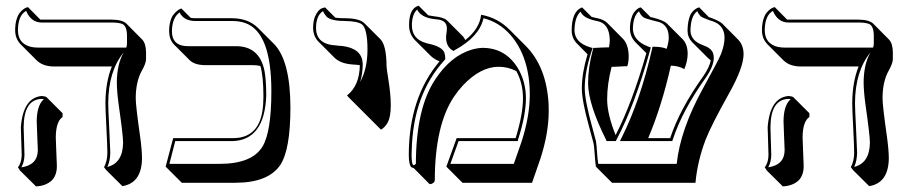

<svg xmlns="http://www.w3.org/2000/svg" viewBox="-20 -585 3195 674"><path d="M175.8 -102.5Q175.8 -93.3 177.7 -52Q179.7 -10.7 179.7 -1.5Q179.7 54.2 125.5 66.9Q116.2 68.8 106.4 69.3L49.8 13.2L43 2Q55.7 -13.2 56.2 -41Q56.2 -49.8 54.7 -88.4Q53.2 -128.4 53.2 -138.2Q61 -241.7 126 -248Q136.7 -247.6 143.1 -244.1L199.7 -187.5V-174.3Q176.3 -158.7 175.8 -102.5ZM456.5 -239.3Q456.5 -213.4 472.2 -103.5Q478.5 -57.1 478.5 -28.3Q477.1 57.6 409.7 68.4L353 12.2L345.2 2Q356.9 -20 356.9 -48.8Q356.9 -69.8 353.5 -136.2Q350.1 -202.1 350.1 -223.1Q350.6 -297.4 372.6 -351.6H168.5Q130.4 -352.1 108.9 -373L52.2 -429.7Q33.2 -449.7 33.2 -479Q33.2 -499.5 37.8 -515.6Q42.5 -531.7 49.1 -539.8Q55.7 -547.9 62.3 -552.7Q68.8 -557.6 73.2 -558.6L78.1 -560.1L121.6 -516.1Q124.5 -515.6 127 -516.1H373Q409.7 -515.6 423.8 -502L480 -445.3Q492.2 -431.6 492.7 -401.4V-377.4Q492.7 -362.8 477.5 -335.9Q456.5 -297.9 456.5 -239.3ZM423.3 -418Q426.3 -426.3 425.8 -434.1V-458Q425.8 -492.7 410.2 -500.5Q397.5 -505.9 373 -505.9H127Q90.3 -505.9 73.2 -543.5Q72.3 -545.9 71.8 -546.9Q43.9 -531.2 43 -481Q43 -479.5 43 -479Q43 -431.6 88.9 -420.4Q100.1 -418 111.8 -418ZM414.1 -400.9Q360.4 -335 359.9 -223.1Q359.9 -202.6 363.3 -137.7Q366.7 -70.8 367.2 -48.8Q366.7 -20 356.9 1Q411.6 -12.7 412.1 -85Q412.1 -109.4 396.5 -218.3Q390.1 -266.1 390.1 -295.9Q390.6 -359.9 414.1 -400.9ZM108.9 -159.2Q109.4 -214.4 132.8 -235.8V-237.3Q129.4 -237.8 126 -237.8Q63.5 -235.8 63 -138.2Q63 -128.9 64.5 -89.6Q65.9 -50.3 65.9 -41Q65.4 -16.1 55.2 2.4Q112.3 -5.9 112.8 -58.1Q112.8 -66.9 110.8 -106.9Q108.9 -148.9 108.9 -159.2Z M649.4 -522.5Q657.2 -521 664.6 -521H796.9Q852.1 -520 885.3 -487.3L941.9 -430.7Q999 -372.1 999.5 -208.5Q999.5 -59.6 963.9 -5.9Q921.9 56.2 807.1 56.6H618.2L561.5 0L587.9 -100.1H797.9Q885.3 -100.1 900.9 -193.4Q904.8 -217.8 904.8 -248Q904.3 -319.8 894 -353.5Q880.4 -356.4 865.2 -356.4H699.2Q663.1 -356.9 646 -373.5L589.4 -430.2Q574.2 -446.8 573.7 -475.1Q573.7 -495.1 578.1 -510.5Q582.5 -525.9 589.1 -533.9Q595.7 -542 601.8 -546.9Q607.9 -551.8 612.3 -553.7L616.7 -555.2ZM914.6 -248Q908.2 -94.2 797.9 -89.8H595.2L574.7 -9.8H750.5Q864.3 -9.8 901.4 -70.3Q932.6 -122.1 932.6 -265.1Q932.6 -472.2 840.3 -504.4Q820.3 -511.2 796.9 -511.2H664.6Q624.5 -512.2 610.4 -541.5Q584 -522.5 583.5 -475.1Q583.5 -427.7 630.4 -423.3Q636.7 -422.9 642.6 -422.9H808.6Q890.1 -422.9 908.2 -337.9Q914.6 -305.2 914.6 -248Z M1204.1 -243.2 1198.2 -250Q1241.7 -283.7 1243.2 -356Q1232.4 -357.9 1220.7 -358.4Q1176.3 -360.8 1154.3 -382.3L1097.7 -439Q1079.6 -458 1079.1 -486.8Q1079.1 -516.6 1089.6 -534.9Q1100.1 -553.2 1110.8 -556.2L1121.1 -559.1L1157.2 -522.9Q1169.4 -521 1192.4 -521Q1242.2 -520.5 1259.3 -503.4L1315.9 -446.8Q1336.4 -424.8 1336.9 -354.5Q1336.9 -344.7 1342.8 -309.6Q1361.3 -195.8 1341.8 -156.2Q1332 -138.2 1317.4 -129.9L1260.7 -186.5ZM1244.1 -296.9Q1270 -343.8 1270 -411.1Q1270 -483.9 1250.5 -499.5Q1234.9 -510.7 1192.4 -511.2Q1143.1 -511.2 1127 -525.9Q1118.7 -534.7 1113.8 -545.9Q1089.4 -530.3 1089.4 -486.8Q1089.4 -428.2 1162.6 -425.3Q1164.1 -425.3 1164.6 -424.8Q1239.7 -421.9 1251.5 -375.5Q1252.9 -368.2 1253.4 -360.8Q1252.9 -323.2 1244.1 -296.9Z M1668.9 -533.2Q1726.6 -522.9 1768.6 -481L1825.2 -424.3Q1898.4 -351.1 1905.8 -219.7Q1906.2 -207 1906.2 -195.3Q1906.2 -116.7 1876.5 -26.4L1847.7 56.6H1603.5L1546.9 0L1583 -100.1H1790Q1815.9 -183.1 1815.9 -241.2Q1815.4 -293.9 1792.5 -335.4Q1763.2 -350.6 1730.5 -350.6Q1667 -350.6 1605 -285.2Q1587.4 -266.1 1573.7 -245.6Q1506.8 -145.5 1506.3 47.4Q1506.3 55.7 1494.6 60.5Q1491.2 61.5 1488.3 61.5L1432.1 4.9Q1426.8 3.9 1423.3 1.5Q1415 -8.3 1415 -42Q1415.5 -242.2 1522.9 -369.6Q1505.4 -376.5 1493.2 -387.7L1436.5 -444.3Q1416 -465.8 1416 -497.1Q1416 -554.2 1447.8 -564.5Q1450.2 -564.9 1449.7 -564.9L1483.4 -531.2Q1492.2 -529.3 1503.9 -527.8Q1537.1 -524.4 1548.8 -513.7L1605.5 -457Q1610.8 -450.7 1613.3 -444.3Q1663.6 -483.9 1668.9 -533.2ZM1677.2 -521Q1663.1 -456.5 1576.7 -409.2L1571.8 -406.2L1566.9 -409.2Q1546.4 -422.4 1545.9 -453.1Q1545.9 -460.9 1547.4 -469.2Q1548.8 -478.5 1548.8 -484.9Q1548.8 -511.2 1520.5 -516.1Q1513.7 -517.1 1502.9 -518.1Q1458 -523.9 1444.3 -551.3Q1426.8 -535.6 1425.8 -497.1Q1425.8 -447.8 1475.1 -434.1Q1478 -433.1 1480 -432.6Q1530.8 -422.4 1539.6 -400.9Q1543 -392.1 1543 -380.9V-377L1540.5 -374Q1429.7 -252.9 1425.3 -56.6Q1425.3 -48.8 1424.8 -42Q1424.8 -6.3 1432.1 -4.9Q1436.5 -5.9 1439.9 -10.3Q1440.4 -206.5 1508.8 -307.6Q1562 -388.2 1635.3 -410.6Q1655.8 -416.5 1673.8 -417Q1754.4 -417 1798.3 -345.2Q1825.7 -298.8 1826.2 -241.2Q1826.2 -181.2 1799.3 -97.2L1797.4 -89.8H1589.8L1561 -9.8H1783.7L1810.5 -86.4Q1839.4 -175.3 1839.8 -252Q1839.8 -383.8 1772 -462.4Q1731.4 -507.8 1677.2 -521Z M2590.3 -395.5Q2590.3 -348.1 2539.6 -257.8Q2476.6 -145 2457 -94.7Q2428.2 -18.6 2421.4 56.6H2128.4L2071.8 0Q2070.3 -6.8 2065.9 -64.5Q2064.9 -77.6 2062.5 -85.9Q2057.1 -106.4 2047.4 -142.1Q2022.5 -231.4 2022.5 -275.9Q2022.9 -330.1 2042.5 -394.5L2003.9 -433.6Q1987.3 -451.7 1986.8 -477.1Q1986.8 -543.5 2021 -558.1Q2021 -558.1 2023.4 -559.1L2056.6 -525.9Q2066.9 -522.9 2081.5 -520Q2099.6 -515.6 2111.3 -504.9L2167.5 -448.2Q2186.5 -427.7 2187 -387.2Q2187 -367.7 2182.1 -352.5Q2167 -352.5 2147.9 -351.1Q2134.3 -350.1 2127 -350.6Q2111.3 -289.6 2111.3 -235.4Q2111.8 -183.6 2141.1 -110.8Q2199.2 -223.6 2249 -398.4L2210.4 -437Q2191.9 -456.5 2191.4 -482.9Q2191.4 -502.9 2195.6 -518.1Q2199.7 -533.2 2205.1 -540.5Q2210.4 -547.9 2216.1 -552.5Q2221.7 -557.1 2225.6 -558.1L2229.5 -559.1L2263.7 -524.9Q2264.6 -524.9 2266.6 -524.4Q2271.5 -523.4 2273.4 -522.9Q2309.1 -513.7 2320.8 -502.9L2377.4 -446.3Q2394 -428.2 2394 -395.5Q2393.6 -369.6 2382.3 -342.3Q2362.3 -354 2335 -354.5Q2303.2 -212.9 2255.4 -100.1H2332.5Q2366.7 -203.1 2449.7 -318.8Q2470.7 -349.6 2475.1 -373Q2469.7 -377 2465.8 -380.9L2409.2 -437.5Q2394 -453.6 2393.6 -476.1Q2393.6 -498 2397.7 -515.1Q2401.9 -532.2 2407.7 -540Q2413.6 -547.9 2420.2 -552.5Q2426.8 -557.1 2430.7 -558.1L2434.6 -559.1L2468.3 -524.9Q2472.7 -523.4 2474.6 -522.9Q2504.4 -512.2 2515.6 -502L2571.8 -445.3Q2589.8 -426.3 2590.3 -395.5ZM2523.4 -452.1Q2523.4 -497.1 2480.5 -510.7Q2479 -511.2 2476.1 -512.2Q2472.7 -513.2 2471.2 -513.7Q2445.3 -523.4 2440.9 -526.9Q2432.1 -535.2 2427.7 -545.9Q2404.3 -528.8 2403.8 -476.1Q2405.8 -441.9 2445.8 -427.2Q2476.1 -417 2482.9 -398.9Q2485.4 -390.6 2485.8 -381.8Q2484.9 -351.6 2458 -313Q2375.5 -197.3 2342.3 -96.7L2339.8 -89.8H2156.2L2163.6 -104.5Q2229 -236.3 2269 -413.1L2270.5 -420.9H2278.8Q2304.7 -420.4 2320.3 -413.6Q2327.6 -438 2327.6 -452.1Q2327.6 -497.1 2293 -507.8Q2289.1 -509.3 2271.5 -513.2Q2244.6 -520 2237.8 -524.9Q2228 -533.2 2223.1 -545.4Q2202.1 -528.3 2201.7 -482.9Q2203.6 -441.4 2255.9 -421.4L2264.6 -418.5L2262.2 -409.2Q2208 -214.4 2144.5 -95.2L2141.6 -89.8H2109.4L2106.9 -95.7Q2045.4 -218.3 2044.4 -292Q2044.4 -348.1 2061 -409.7L2063 -417H2070.8Q2078.1 -417 2090.3 -418Q2106.4 -418.9 2117.7 -418.9Q2120.6 -433.6 2120.6 -443.8Q2119.6 -501 2079.6 -510.3Q2033.2 -519 2021 -538.6Q2019 -542 2018.1 -544.4Q1997.1 -524.9 1996.6 -477.1Q1998.5 -435.5 2050.3 -419.4L2060.5 -416.5L2057.1 -406.7Q2032.7 -333 2032.7 -275.9Q2032.7 -232.9 2059.1 -138.2Q2067.4 -108.4 2072.3 -88.4Q2073.7 -82.5 2077.6 -28.3Q2078.6 -18.1 2080.1 -9.8H2355.5Q2368.2 -129.9 2447.3 -273.9Q2502 -373 2510.7 -394.5Q2523.4 -427.2 2523.4 -452.1Z M2797.4 -102.5Q2797.4 -93.3 2799.3 -52Q2801.3 -10.7 2801.3 -1.5Q2801.3 54.2 2747.1 66.9Q2737.8 68.8 2728 69.3L2671.4 13.2L2664.6 2Q2677.2 -13.2 2677.7 -41Q2677.7 -49.8 2676.3 -88.4Q2674.8 -128.4 2674.8 -138.2Q2682.6 -241.7 2747.6 -248Q2758.3 -247.6 2764.6 -244.1L2821.3 -187.5V-174.3Q2797.9 -158.7 2797.4 -102.5ZM3078.1 -239.3Q3078.1 -213.4 3093.8 -103.5Q3100.1 -57.1 3100.1 -28.3Q3098.6 57.6 3031.2 68.4L2974.6 12.2L2966.8 2Q2978.5 -20 2978.5 -48.8Q2978.5 -69.8 2975.1 -136.2Q2971.7 -202.1 2971.7 -223.1Q2972.2 -297.4 2994.1 -351.6H2790Q2752 -352.1 2730.5 -373L2673.8 -429.7Q2654.8 -449.7 2654.8 -479Q2654.8 -499.5 2659.4 -515.6Q2664.1 -531.7 2670.7 -539.8Q2677.2 -547.9 2683.8 -552.7Q2690.4 -557.6 2694.8 -558.6L2699.7 -560.1L2743.2 -516.1Q2746.1 -515.6 2748.5 -516.1H2994.6Q3031.2 -515.6 3045.4 -502L3101.6 -445.3Q3113.8 -431.6 3114.3 -401.4V-377.4Q3114.3 -362.8 3099.1 -335.9Q3078.1 -297.9 3078.1 -239.3ZM3044.9 -418Q3047.9 -426.3 3047.4 -434.1V-458Q3047.4 -492.7 3031.7 -500.5Q3019 -505.9 2994.6 -505.9H2748.5Q2711.9 -505.9 2694.8 -543.5Q2693.8 -545.9 2693.4 -546.9Q2665.5 -531.2 2664.6 -481Q2664.6 -479.5 2664.6 -479Q2664.6 -431.6 2710.4 -420.4Q2721.7 -418 2733.4 -418ZM3035.6 -400.9Q2981.9 -335 2981.4 -223.1Q2981.4 -202.6 2984.9 -137.7Q2988.3 -70.8 2988.8 -48.8Q2988.3 -20 2978.5 1Q3033.2 -12.7 3033.7 -85Q3033.7 -109.4 3018.1 -218.3Q3011.7 -266.1 3011.7 -295.9Q3012.2 -359.9 3035.6 -400.9ZM2730.5 -159.2Q2731 -214.4 2754.4 -235.8V-237.3Q2751 -237.8 2747.6 -237.8Q2685.1 -235.8 2684.6 -138.2Q2684.6 -128.9 2686 -89.6Q2687.5 -50.3 2687.5 -41Q2687 -16.1 2676.8 2.4Q2733.9 -5.9 2734.4 -58.1Q2734.4 -66.9 2732.4 -106.9Q2730.5 -148.9 2730.5 -159.2Z"/></svg>

Font: Linux Biolinum Shadow O
Style: Bold
Weight: 700
Designer: Philipp H. Poll
Foundry: Philipp H. Poll
Version: Version 0.9.2